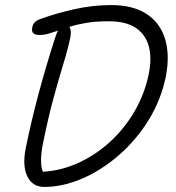

<svg xmlns="http://www.w3.org/2000/svg" viewBox="-20 -729 694 758"><path d="M155 9Q109 9 88.5 -31.5Q68 -72 81 -141Q104 -254 133 -361.5Q162 -469 197 -578Q203 -597 209 -608Q189 -601 171.5 -596Q154 -591 136 -591Q102 -591 107 -618Q110 -645 140 -654Q196 -675 270.5 -692Q345 -709 418 -709Q505 -709 558.5 -674Q612 -639 631.5 -576Q651 -513 635 -428Q616 -335 567 -255.5Q518 -176 449.5 -116.5Q381 -57 304.5 -24Q228 9 155 9ZM149 -160Q135 -86 149 -51Q222 -55 290.5 -86.5Q359 -118 415.5 -170Q472 -222 511.5 -290Q551 -358 567 -436Q580 -497 568 -544Q556 -591 517.5 -618Q479 -645 409 -645Q357 -645 319.5 -638.5Q282 -632 254 -623Q263 -609 258 -583Q248 -535 230.5 -478Q213 -421 192 -344.5Q171 -268 149 -160Z"/></svg>

Font: Shantell Sans Normal
Style: Italic
Weight: 300
Italic angle: -11.31°
Designer: Stephen Nixon, Anya Danilova, Shantell Martin
Foundry: Arrow Type
Version: Version 1.008;[a672d596b]